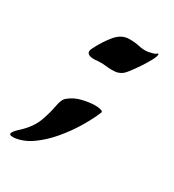

<svg xmlns="http://www.w3.org/2000/svg" viewBox="-131 -383 494 546"><g transform="rotate(30 115.5 -110.0)"><path d="M140 -210Q129 -210 117.5 -211.5Q106 -213 94 -212Q91 -212 88 -211.5Q85 -211 82 -211Q58 -211 58 -224Q58 -228 61 -234Q77 -266 96 -288.5Q115 -311 140 -311Q159 -311 174 -307.5Q189 -304 204 -306Q212 -308 218.5 -309.5Q225 -311 228 -314Q230 -316 231 -316Q233 -316 233 -313Q233 -307 225.5 -293Q218 -279 207 -262.5Q196 -246 185.5 -232.5Q175 -219 168 -216Q161 -212 154.5 -211Q148 -210 140 -210ZM-9 96Q-19 96 -19 91Q-19 84 0 67Q29 40 39.5 10.5Q50 -19 54 -42.5Q58 -66 69 -74Q86 -88 109.5 -93.5Q133 -99 150 -99Q162 -99 169.5 -96.5Q177 -94 175 -90Q165 -65 146.5 -34Q128 -3 104 25.5Q80 54 52.5 73.5Q25 93 -4 96Z"/></g></svg>

Font: Tapestry
Style: Regular
Weight: 400
Designer: Robert E. Leuschke
Foundry: Robert E. Leuschke
Version: Version 1.010; ttfautohint (v1.8.4.7-5d5b)